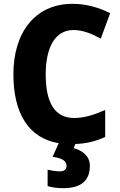

<svg xmlns="http://www.w3.org/2000/svg" viewBox="-20 -837 627 1004"><path d="M450 30C450 -21 411 -51 365 -62L374 -84C431 -86 481 -98 530 -121V-262C473 -237 422 -220 368 -220C266 -220 219 -300 219 -448C219 -590 269 -680 364 -680C412 -680 460 -661 507 -635L556 -768C493 -800 426 -817 359 -817C162 -817 50 -665 50 -449C50 -248 127 -115 287 -88L255 -17C307 -10 328 6 328 30C328 50 314 59 293 59C274 59 249 55 229 50V136C251 143 278 147 311 147C409 147 450 103 450 30Z"/></svg>

Font: Noto Sans Kannada UI SemiCondensed ExtraBold
Style: Regular
Weight: 800
Width: 4
Designer: Jelle Bosma - Monotype Design Team
Foundry: Monotype Imaging Inc.
Version: Version 2.005